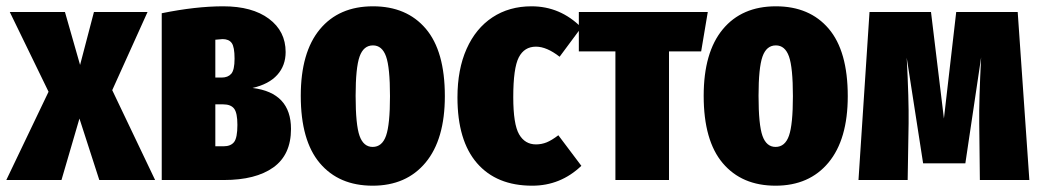

<svg xmlns="http://www.w3.org/2000/svg" viewBox="-35 -571 3299 609"><path d="M457 0H280L217 -195L160 0H-15L119 -280L-4 -533H171L219 -365L263 -533H433L321 -285Z M888 -162Q888 -80 832 -40Q776 0 675 0H478V-529Q586 -551 673 -551Q765 -551 818 -511.5Q871 -472 871 -406Q871 -363 844.5 -333.5Q818 -304 766 -292Q888 -277 888 -162ZM648 -445V-325H668Q688 -325 698.5 -337Q709 -349 709 -385Q709 -422 700 -434.5Q691 -447 671 -447Q666 -447 648 -445ZM718 -175Q718 -213 707.5 -226.5Q697 -240 673 -240H648V-107H674Q697 -107 707.5 -120.5Q718 -134 718 -175Z M1376 -266Q1376 -129 1315 -55.5Q1254 18 1147 18Q1040 18 979.5 -53.5Q919 -125 919 -267Q919 -405 979.5 -478Q1040 -551 1148 -551Q1255 -551 1315.5 -480Q1376 -409 1376 -266ZM1093 -267Q1093 -175 1105.5 -140Q1118 -105 1147 -105Q1177 -105 1189.5 -140.5Q1202 -176 1202 -266Q1202 -357 1189.5 -392Q1177 -427 1148 -427Q1118 -427 1105.5 -391.5Q1093 -356 1093 -267Z M1809 -484 1740 -391Q1699 -423 1665 -423Q1628 -423 1610.5 -389Q1593 -355 1593 -263Q1593 -177 1611.5 -145Q1630 -113 1665 -113Q1683 -113 1699 -119.5Q1715 -126 1736 -142L1809 -45Q1743 18 1653 18Q1540 18 1478 -53.5Q1416 -125 1416 -262Q1416 -351 1445 -416Q1474 -481 1527 -516Q1580 -551 1651 -551Q1742 -551 1809 -484Z M2189 -408H2087V0H1917V-408H1801V-533H2210Z M2654 -266Q2654 -129 2593 -55.5Q2532 18 2425 18Q2318 18 2257.5 -53.5Q2197 -125 2197 -267Q2197 -405 2257.5 -478Q2318 -551 2426 -551Q2533 -551 2593.5 -480Q2654 -409 2654 -266ZM2371 -267Q2371 -175 2383.5 -140Q2396 -105 2425 -105Q2455 -105 2467.5 -140.5Q2480 -176 2480 -266Q2480 -357 2467.5 -392Q2455 -427 2426 -427Q2396 -427 2383.5 -391.5Q2371 -356 2371 -267Z M3230 0H3073L3071 -180Q3070 -254 3077 -389L3027 -53H2893L2841 -388Q2848 -254 2847 -180L2844 0H2688L2723 -533H2918L2959 -195L2998 -533H3193Z"/></svg>

Font: Fira Sans Compressed ExtraBold
Style: Regular
Weight: 800
Width: 1
Designer: bBox Type GmbH & Carrois Corporate GbR & Edenspiekermann AG
Foundry: bBox Type GmbH & Carrois Corporate GbR & Edenspiekermann AG
Version: Version 4.301